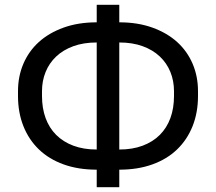

<svg xmlns="http://www.w3.org/2000/svg" viewBox="-20 -750 900 800"><path d="M383 30V-43Q306 -43 245 -65Q184 -87 142 -127.5Q100 -168 77.5 -224.5Q55 -281 55 -350V-370Q55 -432 77.5 -484.5Q100 -537 142 -575Q184 -613 245 -635Q306 -657 383 -657V-730H477V-657Q554 -657 615 -635Q676 -613 718 -575Q760 -537 782.5 -484.5Q805 -432 805 -370V-350Q805 -281 782.5 -224.5Q760 -168 718 -127.5Q676 -87 615 -65Q554 -43 477 -43V30ZM477 -127Q532 -127 574.5 -143Q617 -159 646 -188Q675 -217 690 -258Q705 -299 705 -350V-370Q705 -413 690 -450Q675 -487 646 -514.5Q617 -542 574.5 -557.5Q532 -573 477 -573ZM383 -127V-573Q328 -573 285.5 -557.5Q243 -542 214 -514.5Q185 -487 170 -450Q155 -413 155 -370V-350Q155 -299 170 -258Q185 -217 214 -188Q243 -159 285.5 -143Q328 -127 383 -127Z"/></svg>

Font: Golos Text VF
Style: Regular
Weight: 400
Designer: A.Korolkova, Vitaly Kuzmin
Foundry: ParaType Ltd
Version: Version 2.003